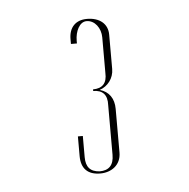

<svg xmlns="http://www.w3.org/2000/svg" viewBox="-33 -701 337 342"><g transform="rotate(-5 135.5 -530.0)"><path d="M99.6 -425.8C99.6 -403.3 111.3 -391.6 133.8 -391.6C153.3 -391.6 170.9 -403.3 170.9 -425.8V-440.4V-464.8V-503.9C170.9 -522.5 162.1 -535.2 145.5 -540C160.2 -544.9 170.9 -558.6 170.9 -575.2V-636.7C170.9 -656.2 156.2 -668 133.8 -668C113.3 -668 101.6 -655.3 101.6 -634.8V-630.9V-626H112.3V-630.9C112.3 -647.5 120.1 -664.1 132.8 -664.1C147.5 -664.1 158.2 -649.4 158.2 -632.8V-630.9V-624V-612.3V-594.7V-569.3C159.2 -550.8 150.4 -542 133.8 -542V-539.1C150.4 -539.1 159.2 -530.3 158.2 -511.7V-480.5V-456.1V-438.5V-426.8V-422.9C158.2 -404.3 149.4 -395.5 132.8 -395.5C116.2 -396.5 108.4 -405.3 108.4 -422.9V-460.9H99.6V-425.8Z"/></g></svg>

Font: Caledo
Style: Light
Weight: 300
Designer: BSozoo
Foundry: BSozoo
Version: Version 002.000